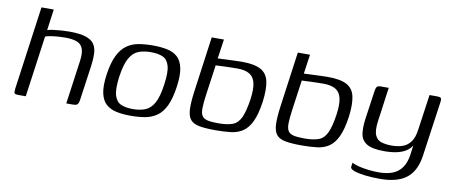

<svg xmlns="http://www.w3.org/2000/svg" viewBox="-58 -734 2540 1074"><g transform="rotate(10 1212.0 -197.0)"><path d="M62.4 0Q43.1 0 39.3 -5.8Q35.5 -11.6 38 -31L103.7 -505H173.5L157 -385.3Q169.5 -389.5 190.9 -392.4Q212.3 -395.3 236.3 -397Q260.4 -398.7 280.3 -398.7Q340.9 -398.7 374.9 -387.5Q408.9 -376.3 423.1 -354.5Q437.3 -332.8 438.6 -301.6Q439.8 -270.5 434.1 -229.5L407.2 -39.2Q405.4 -22.3 401.3 -13.8Q397.3 -5.3 390 -2.7Q382.7 0 368.3 0H333.6L367.9 -245.9Q374.8 -294.4 364.4 -319.2Q354 -344 328.8 -352.8Q303.5 -361.6 264.6 -361.6Q249.2 -361.6 227.4 -360.3Q205.5 -358.9 185 -355.8Q164.5 -352.7 151.9 -347.7L103.5 0Z M700 5.5Q654.7 5.5 619 -2Q583.2 -9.5 559.7 -30.5Q536.1 -51.4 527.3 -92.1Q518.5 -132.8 528 -199Q537.8 -266.7 557.8 -307.6Q577.8 -348.5 606.9 -369.3Q635.9 -390.2 673.3 -396.9Q710.7 -403.5 755.4 -403.5Q800.6 -403.5 836.5 -396Q872.4 -388.5 895.4 -367.5Q918.5 -346.6 927.1 -306Q935.8 -265.4 926.3 -199Q916.5 -130.5 897 -89.7Q877.5 -48.8 848.3 -28.3Q819.2 -7.8 781.9 -1.1Q744.7 5.5 700 5.5ZM704.5 -33.4Q744.8 -33.4 774.8 -45.1Q804.9 -56.8 825 -92.1Q845.1 -127.3 854.8 -199Q865.3 -270.7 855 -306Q844.7 -341.4 817.9 -353Q791.1 -364.6 750.8 -364.6Q710.8 -364.6 680.4 -353Q650 -341.4 630 -306Q610 -270.7 599.5 -199Q589.8 -127.3 600.3 -92.1Q610.9 -56.8 637.9 -45.1Q665 -33.4 704.5 -33.4Z M1181.5 2.8Q1124.5 2.8 1089.5 -3.6Q1054.5 -10 1038.3 -29.8Q1022.1 -49.5 1020.4 -88.5Q1018.7 -127.5 1027.7 -193L1070.7 -505H1140L1124.2 -395Q1128.3 -395 1144.2 -395.9Q1160.1 -396.8 1181.5 -397.5Q1202.9 -398.3 1224.5 -399.1Q1246.1 -400 1259.9 -400Q1330.5 -400 1367 -381Q1403.6 -362 1413.7 -318.1Q1423.8 -274.2 1414.3 -200.4Q1403.8 -126.5 1383.8 -85.2Q1363.8 -43.8 1334.8 -24.9Q1305.7 -6 1267.1 -1.6Q1228.5 2.8 1181.5 2.8ZM1188.8 -38.2Q1240.3 -38.2 1270.6 -49.4Q1300.9 -60.6 1317.5 -96.2Q1334.1 -131.8 1344.6 -203Q1352.5 -261 1344.6 -294.7Q1336.7 -328.5 1311.6 -343.5Q1286.5 -358.5 1243.2 -358.5Q1230 -358.5 1210.6 -358.1Q1191.1 -357.8 1171.4 -357Q1151.7 -356.3 1137.4 -355.5Q1123.1 -354.8 1119.6 -354.8L1095.7 -185Q1089 -137.3 1088.4 -108.1Q1087.7 -78.9 1096.7 -63.9Q1105.6 -48.9 1128 -43.5Q1150.4 -38.2 1188.8 -38.2Z M1670.5 2.8Q1613.5 2.8 1578.5 -3.6Q1543.5 -10 1527.3 -29.8Q1511.1 -49.5 1509.4 -88.5Q1507.7 -127.5 1516.7 -193L1559.7 -505H1629L1613.2 -395Q1617.3 -395 1633.2 -395.9Q1649.1 -396.8 1670.5 -397.5Q1691.9 -398.3 1713.5 -399.1Q1735.1 -400 1748.9 -400Q1819.5 -400 1856 -381Q1892.6 -362 1902.7 -318.1Q1912.8 -274.2 1903.3 -200.4Q1892.8 -126.5 1872.8 -85.2Q1852.8 -43.8 1823.8 -24.9Q1794.7 -6 1756.1 -1.6Q1717.5 2.8 1670.5 2.8ZM1677.8 -38.2Q1729.3 -38.2 1759.6 -49.4Q1789.9 -60.6 1806.5 -96.2Q1823.1 -131.8 1833.6 -203Q1841.5 -261 1833.6 -294.7Q1825.7 -328.5 1800.6 -343.5Q1775.5 -358.5 1732.2 -358.5Q1719 -358.5 1699.6 -358.1Q1680.1 -357.8 1660.4 -357Q1640.7 -356.3 1626.4 -355.5Q1612.1 -354.8 1608.6 -354.8L1584.7 -185Q1578 -137.3 1577.4 -108.1Q1576.7 -78.9 1585.7 -63.9Q1594.6 -48.9 1617 -43.5Q1639.4 -38.2 1677.8 -38.2Z M2133.7 111Q2088.9 111 2049.6 106.4Q2010.4 101.7 1986.8 93.1Q1963.2 84.4 1964.7 72.5L1968.3 48.2Q1983.3 57.2 2008.4 63.2Q2033.6 69.2 2063 72.7Q2092.5 76.2 2120.5 76.2Q2168.5 76.2 2201 63Q2233.6 49.8 2253.2 21.1Q2272.9 -7.5 2279.1 -51.9L2286.1 -105.8Q2274.8 -85.8 2252.8 -72.1Q2230.9 -58.4 2200.5 -52.1Q2170.2 -45.7 2130.8 -45.7Q2060.2 -45.7 2029.6 -65.9Q1999 -86 1994.5 -123Q1990 -160 1997 -209L2018.7 -360.3Q2020.7 -375.3 2023.4 -383.7Q2026 -392.1 2032 -395.6Q2038 -399 2050.7 -399H2095Q2091 -373 2087.9 -349.6Q2084.8 -326.2 2081.7 -303.8Q2078.6 -281.4 2075.5 -258Q2072.4 -234.5 2068.4 -208.5Q2060.4 -151.5 2072.1 -124.9Q2083.8 -98.3 2109.4 -91.1Q2134.9 -83.8 2166.5 -83.8Q2198.9 -83.8 2226.3 -92.5Q2253.7 -101.1 2272.9 -126.1Q2292.2 -151.1 2298.4 -200.6L2326.6 -399H2370Q2385.1 -399 2390.6 -394.7Q2396.1 -390.4 2393.3 -369L2349.4 -59.6Q2337.1 29.4 2285 70.2Q2232.9 111 2133.7 111Z"/></g></svg>

Font: Genos Thin
Style: Italic
Weight: 100
Italic angle: -8°
Designer: Robert E. Leuschke
Foundry: Robert E. Leuschke
Version: Version 1.010